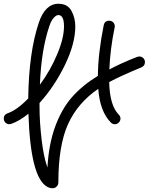

<svg xmlns="http://www.w3.org/2000/svg" viewBox="-20 -660 830 1020"><path d="M320 -520Q320 -580 290 -580Q279 -580 265.5 -565.5Q252 -551 242 -521Q199 -394 192 -210Q248 -286 284 -372Q320 -458 320 -520ZM30 0Q18 0 9 -8.5Q0 -17 0 -30Q0 -51 20 -58Q70 -75 130 -137Q133 -381 186 -539Q220 -640 290 -640Q339 -640 359.5 -602.5Q380 -565 380 -520Q380 -428 324.5 -314Q269 -200 190 -113V-90Q190 -13 201 81Q212 175 232 230Q239 105 273.5 11.5Q308 -82 362.5 -144Q417 -206 500 -257Q501 -377 531 -526Q536 -550 560 -550Q573 -550 581.5 -541Q590 -532 590 -520Q590 -519 589.5 -517Q589 -515 589 -514Q565 -397 561 -291Q622 -324 709 -358Q717 -360 720 -360Q732 -360 741 -351.5Q750 -343 750 -330Q750 -310 731 -302Q624 -258 560 -224Q563 -99 611 -51Q620 -42 620 -30Q620 -18 611 -9Q602 0 590 0Q578 0 569 -9Q511 -67 502 -188Q392 -113 341 0.5Q290 114 290 310Q290 322 281 331Q272 340 260 340Q246 340 232 333Q142 286 131 -56Q85 -18 40 -2Q34 0 30 0Z"/></svg>

Font: Pecita
Style: Book
Weight: 400
Width: 7
Version: Version 4.3